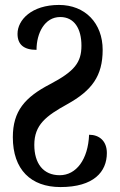

<svg xmlns="http://www.w3.org/2000/svg" viewBox="-20 -746 486 778"><path d="M225 12C360 12 413 -50 413 -126C413 -175 382 -200 341 -200C337 -100 289 -36 222 -36C155 -36 119 -84 119 -159C119 -240 166 -276 253 -324C352 -379 396 -438 396 -544C396 -652 325 -726 219 -726C108 -726 51 -665 51 -609C51 -566 76 -544 128 -544C128 -612 161 -677 224 -677C281 -677 310 -630 310 -561C310 -493 282 -457 183 -405C81 -352 32 -296 32 -190C32 -59 105 12 225 12Z"/></svg>

Font: Noto Serif Georgian ExtraCondensed Medium
Style: Regular
Weight: 500
Width: 2
Designer: Monotype Design Team, Akaki Razmadze
Foundry: Google LLC
Version: Version 2.003